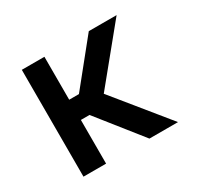

<svg xmlns="http://www.w3.org/2000/svg" viewBox="-120 -697 885 849"><g transform="rotate(-30 322.0 -272.5)"><path d="M196 -545.5H80.6V0H196V-223H240.1L417.3 0H563.2L341.6 -272.7L564.6 -545.5H422.6L245.7 -326.3H196Z"/></g></svg>

Font: Magic Ui Pro Medium
Style: Regular
Weight: 500
Designer: Stefan Endress, Andreas Faust
Version: Version 1.000;FEAKit 1.0